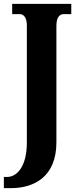

<svg xmlns="http://www.w3.org/2000/svg" viewBox="-38 -734 403 994"><path d="M-18 240H19C136 240 254 183 254 3V-601C254 -647 273 -661 292 -661H331V-714H25V-661H65C81 -661 101 -647 101 -604V4C101 136 44 182 0 182H-18Z"/></svg>

Font: Noto Serif Georgian ExtraCondensed ExtraBold
Style: Regular
Weight: 800
Width: 2
Designer: Monotype Design Team, Akaki Razmadze
Foundry: Google LLC
Version: Version 2.003